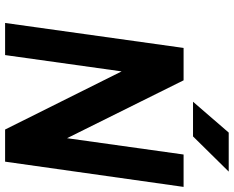

<svg xmlns="http://www.w3.org/2000/svg" viewBox="-102 -815 917 753"><g transform="rotate(90 356.5 -438.5)"><path d="M379 -737H515L653 -877H500ZM168 -700 70 0H196L260 -457L488 0H614L713 -700H586L522 -243L295 -700Z"/></g></svg>

Font: Unageo
Style: Bold-Italic
Weight: 700
Designer: Richard Sepsi
Foundry: Richard Sepsi
Version: Version 2.000